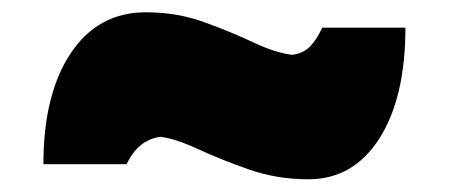

<svg xmlns="http://www.w3.org/2000/svg" viewBox="-20 -517 727 311"><path d="M479.5 -226.6Q428.2 -226.6 382.6 -242.7Q336.9 -258.8 300.5 -275.6Q264.2 -292.5 239.7 -295.4Q203.6 -290.5 185.1 -251H50.3Q50.3 -364.3 94.5 -430.7Q138.7 -497.1 216.3 -497.1Q266.6 -497.1 310.5 -481.2Q354.5 -465.3 390.6 -448.2Q426.8 -431.2 453.6 -428.2Q471.7 -430.7 482.2 -441.7Q492.7 -452.6 502 -472.2H636.7Q636.7 -358.9 594.5 -292.7Q552.2 -226.6 479.5 -226.6Z"/></svg>

Font: Pinar-DS3-FD Black
Style: Regular
Weight: 900
Designer: Amin Abedi
Version: Version 3.000